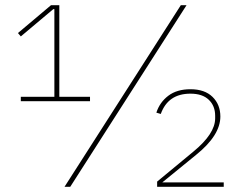

<svg xmlns="http://www.w3.org/2000/svg" viewBox="-20 -718 925 738"><path d="M840 -17V0H584V-20L723 -135Q807 -204 807 -263V-273Q807 -311 782.5 -334.5Q758 -358 712 -358Q626 -358 598 -280L581 -285Q594 -325 627 -350Q660 -375 712 -375Q767 -375 797 -345.5Q827 -316 827 -270Q827 -198 734 -123L604 -17ZM250 0H228L675 -698H697ZM326 -329H60V-346H189V-683H185L60 -578L49 -591L176 -698H208V-346H326Z"/></svg>

Font: IBM Plex Sans Thin
Style: Regular
Weight: 100
Designer: Mike Abbink, Paul van der Laan, Pieter van Rosmalen
Foundry: Bold Monday
Version: Version 3.0